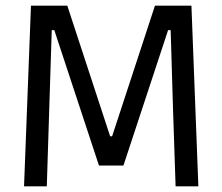

<svg xmlns="http://www.w3.org/2000/svg" viewBox="-20 -659 786 679"><path d="M65 0 89.5 -639H218L369.5 -177H376.5L528 -639H657L681.5 0H601L592 -269.5L583.5 -552.5H574.5L416.5 -73.5H330L172 -552.5H163L154 -269L145.5 0Z"/></svg>

Font: Anek Latin Medium
Style: Regular
Weight: 400
Version: Version 1.003